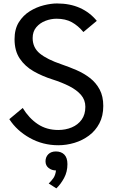

<svg xmlns="http://www.w3.org/2000/svg" viewBox="-20 -804 634 1082"><path d="M308.5 14.5Q221.5 14.5 148 -26.5Q74.5 -67.5 32.5 -132.5L108 -195.5Q143.5 -137.5 193 -104.5Q242.5 -71.5 308.5 -71.5Q349.5 -71.5 384.2 -86Q419 -100.5 440 -129.5Q461 -158.5 461 -202Q461 -240.5 436.8 -268.8Q412.5 -297 370.8 -318.2Q329 -339.5 275.5 -356.5Q218.5 -374.5 170 -402Q121.5 -429.5 91.8 -473.2Q62 -517 62 -583Q62 -640 86.2 -678.8Q110.5 -717.5 148 -740.8Q185.5 -764 226.5 -774.2Q267.5 -784.5 301 -784.5Q374 -784.5 430 -759.5Q486 -734.5 525.5 -686.5L450 -623.5Q420.5 -659 384.8 -678.8Q349 -698.5 298.5 -698.5Q267.5 -698.5 236.5 -686.8Q205.5 -675 184.8 -650.8Q164 -626.5 164 -589.5Q164 -535.5 204.8 -502.2Q245.5 -469 326.5 -441.5Q369 -427 410.8 -409Q452.5 -391 486.8 -364.5Q521 -338 541.5 -299.8Q562 -261.5 562 -207Q562 -150.5 540 -108.8Q518 -67 481.2 -39.8Q444.5 -12.5 399.5 1Q354.5 14.5 308.5 14.5ZM297.5 257.5 254.5 230Q268.5 217 280.5 200.2Q292.5 183.5 295.5 156.5Q272 156.5 254.2 142.8Q236.5 129 236.5 105Q236.5 81 252.2 65.2Q268 49.5 295 49.5Q325 49.5 342.5 67.2Q360 85 360 121Q360 164.5 341 199.5Q322 234.5 297.5 257.5Z"/></svg>

Font: Junction Medium
Style: Regular
Weight: 500
Designer: Caroline Hadilaksono
Foundry: Caroline Hadilaksono, Tyler Finck, The League of Moveable Type
Version: Version 2.000; ttfautohint (v1.8.3)